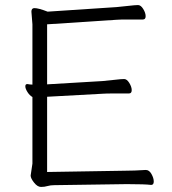

<svg xmlns="http://www.w3.org/2000/svg" viewBox="-20 -730 678 758"><path d="M116 -698Q132 -698 168 -684L440 -702Q463 -704 488.5 -707Q514 -710 525 -710Q536 -710 545.5 -694.5Q555 -679 555 -666Q555 -653 544 -653Q544 -653 482 -653Q455 -653 441 -652L166 -634V-397L385 -410Q408 -412 433.5 -415Q459 -418 470 -418Q481 -418 490.5 -402.5Q500 -387 500 -374Q500 -361 489 -361H426Q400 -361 386 -360L166 -348V-51L472 -56Q510 -56 555 -59H556Q569 -59 578 -43Q587 -27 587 -13.5Q587 0 577 0H576Q552 -3 489 -3H473L195 1Q179 1 167.5 4.5Q156 8 142 8Q128 8 114.5 -9Q101 -26 101 -37L108 -84V-347Q97 -353 88.5 -366.5Q80 -380 80 -389Q80 -398 87 -398H89Q99 -396 108 -396V-634L104 -684Q104 -698 116 -698Z"/></svg>

Font: ToneOZ-Pinyin-WenKai-Light
Style: Light
Weight: 300
Designer: Fontworks Inc.
Foundry: ToneOZ
Version: Version 0.240331